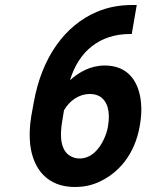

<svg xmlns="http://www.w3.org/2000/svg" viewBox="-20 -738 590 768"><path d="M260 -417C295 -534 380 -602 500 -602H507L527 -718H509C457 -718 410 -709 366 -690C240 -636 147 -509 115 -328L105 -273C98 -231 97 -193 101 -158C113 -63 168 10 280 10C313 10 344 4 373 -9C453 -44 519 -119 539 -234C545 -267 547 -299 544 -328C536 -410 494 -476 399 -476C342 -476 295 -449 260 -417ZM340 -362C354 -362 367 -359 378 -353C410 -334 422 -292 412 -233C409 -214 403 -198 396 -182C377 -141 345 -104 298 -104C284 -104 272 -108 261 -114C225 -135 217 -187 229 -254L236 -297C257 -333 293 -362 340 -362Z"/></svg>

Font: Asimov
Style: NarIt
Weight: 500
Designer: Google
Version: Version 2.000980; 2014